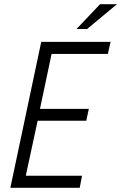

<svg xmlns="http://www.w3.org/2000/svg" viewBox="-20 -888 573 908"><path d="M175 -690H503L490 -633H224L169 -373H400L388 -317H158L102 -57H368L357 0H29ZM453 -868H533L392 -751H342Z"/></svg>

Font: Decalotype Light Italic
Style: Regular
Weight: 300
Italic angle: -12°
Designer: Alfredo Marco Pradil
Foundry: Alfredo Marco Pradil
Version: Version 1.0